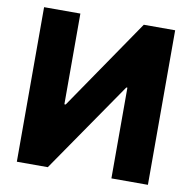

<svg xmlns="http://www.w3.org/2000/svg" viewBox="-79 -786 865 865"><g transform="rotate(10 353.5 -353.5)"><path d="M219.7 -707V-292H225.6L509.8 -707H653.3V0H486.3V-415H481.4L195.3 0H53.7V-707Z"/></g></svg>

Font: Pretendard GOV ExtraBold
Style: Regular
Weight: 800
Designer: Base glyphs from Inter by Rasmus Andersson; Hangeul glyphs from Noto Sans CJK(Source Han Sans) by Jang Soo-young and Kan
Foundry: Kil Hyung-jin
Version: Version 1.309